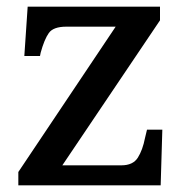

<svg xmlns="http://www.w3.org/2000/svg" viewBox="-20 -556 556 576"><path d="M35 0V-40L327 -476H179Q140 -476 126.5 -457Q113 -438 102 -398L100 -388H53L63 -536H460V-495L167 -60H344Q379 -60 393.5 -83Q408 -106 415 -142L421 -167H467L462 0Z"/></svg>

Font: Noto Serif Sinhala Medium
Style: Regular
Weight: 500
Designer: Jelle Bosma - Monotype Design Team
Foundry: Monotype Imaging Inc.
Version: Version 2.007; ttfautohint (v1.8.4.7-5d5b)